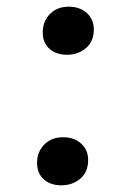

<svg xmlns="http://www.w3.org/2000/svg" viewBox="-20 -539 370 575"><path d="M91 -51Q91 -84 112.5 -106Q134 -128 169 -128Q202 -128 223 -109Q244 -90 244 -60Q244 -24 220.5 -4Q197 16 164 16Q131 16 111 -2Q91 -20 91 -51ZM108 -442Q108 -475 129.5 -497Q151 -519 186 -519Q219 -519 240 -500Q261 -481 261 -451Q261 -415 237.5 -395Q214 -375 181 -375Q148 -375 128 -393Q108 -411 108 -442Z"/></svg>

Font: Literata 36pt
Style: Italic
Weight: 400
Italic angle: -2°
Designer: Latin by Veronika Burian and Jose Scaglione. Greek by Irene Vlachou. Cyrillic by Vera Evstafieva
Foundry: TypeTogether
Version: Version 3.002